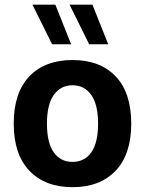

<svg xmlns="http://www.w3.org/2000/svg" viewBox="-20 -794 618 820"><path d="M289.7 -429.8Q340.3 -429.8 369.6 -388.7Q398.9 -347.6 398.9 -266.2Q398.9 -184.2 369.9 -143.4Q341 -102.6 289.7 -102.6Q238.5 -102.6 209.5 -143.4Q180.5 -184.2 180.5 -266.2Q180.5 -347.6 209.8 -388.7Q239.1 -429.8 289.7 -429.8ZM289.7 -537.6Q172 -537.6 105.3 -467.8Q38.6 -398 38.6 -266.2Q38.6 -134.8 105.6 -64.7Q172.6 5.4 289.7 5.4Q406.8 5.4 473.7 -64.7Q540.5 -134.8 540.5 -266.2Q540.5 -398 474 -467.8Q407.5 -537.6 289.7 -537.6ZM283.8 -605 216.3 -774.2H118.6L202.5 -605ZM442.2 -605 374.7 -774.2H277L360.8 -605Z"/></svg>

Font: Estedad-FD VF
Style: Regular
Weight: 100
Designer: Amin Abedi
Version: Version 7.3